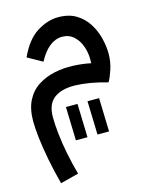

<svg xmlns="http://www.w3.org/2000/svg" viewBox="-119 -476 740 945"><g transform="rotate(-15 251.5 -3.5)"><path d="M73 393Q55 326 43 263.5Q31 201 25 149.5Q19 98 19 64Q19 0 41 -42.5Q63 -85 101 -109Q139 -133 185 -142.5Q231 -152 279 -150Q327 -148 369 -139Q372 -183 360 -220Q348 -257 323.5 -279.5Q299 -302 264 -302Q195 -302 144 -207L69 -249Q107 -332 161.5 -366Q216 -400 270 -400Q324 -400 361 -377.5Q398 -355 421 -318.5Q444 -282 454 -240.5Q464 -199 464 -162Q464 -121 451 -82Q438 -43 427 -26Q336 -52 266 -54Q196 -56 157 -27Q118 2 118 69Q118 106 123.5 156Q129 206 140 261Q151 316 166 369ZM308 208 303 37H362L367 208ZM198 208 193 37H252L257 208Z"/></g></svg>

Font: Noto Sans Arabic Med
Style: Regular
Weight: 500
Designer: Monotype Design Team, Nadine Chahine, Nizar Qandah and Khaled Hosny
Foundry: Monotype Imaging Inc.
Version: Version 2.012; ttfautohint (v1.8.4.7-5d5b)